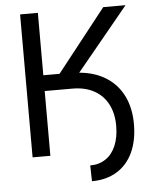

<svg xmlns="http://www.w3.org/2000/svg" viewBox="-57 -755 762 946"><g transform="rotate(-5 323.5 -282.0)"><path d="M166 0H78.1V-707H166V-398.4H246.1L489.3 -707H599.6L343.3 -395.5Q420.4 -388.7 475.8 -353.5Q531.2 -318.4 560.5 -258.8Q589.8 -199.2 589.8 -120.1Q589.8 -39.1 562.3 20Q534.7 79.1 482.7 110.8Q430.7 142.6 359.4 142.6L357.4 64.5Q401.9 64.5 434.6 42.2Q467.3 20 484.6 -21.5Q502 -63 502 -119.1Q502 -181.2 478 -226.6Q454.1 -272 409.4 -296.1Q364.7 -320.3 303.7 -320.3H166Z"/></g></svg>

Font: Pretendard GOV
Style: Regular
Weight: 400
Designer: Base glyphs from Inter by Rasmus Andersson; Hangeul glyphs from Noto Sans CJK(Source Han Sans) by Jang Soo-young and Kan
Foundry: Kil Hyung-jin
Version: Version 1.309